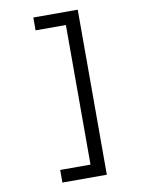

<svg xmlns="http://www.w3.org/2000/svg" viewBox="-101 -905 818 1094"><g transform="rotate(-10 307.5 -358.5)"><path d="M426.7 -836.4V118.5H169.7V45.6H345.1V-762.1H169.7V-836.4Z"/></g></svg>

Font: FiraCode Nerd Font
Style: Regular
Weight: 400
Designer: Carrois Corporate, Edenspiekermann AG, Nikita Prokopov
Foundry: Carrois Corporate, Edenspiekermann AG, Nikita Prokopov
Version: Version 6.002;Nerd Fonts 3.4.0